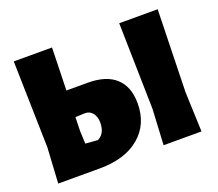

<svg xmlns="http://www.w3.org/2000/svg" viewBox="-110 -802 1088 957"><g transform="rotate(-20 433.5 -324.0)"><path d="M46 0 57 -189 46 -648H249L243 -422H357Q454 -422 504.5 -375.5Q555 -329 555 -241Q555 -130 478 -65Q401 0 266 0ZM809 -647 798 -210 806 0H605L615 -190L605 -647ZM238 -209 241 -141 306 -136Q347 -156 347 -214Q347 -246 331 -265.5Q315 -285 289 -284L240 -282Z"/></g></svg>

Font: Alegreya Sans Black
Style: Regular
Weight: 900
Designer: Juan Pablo del Peral
Foundry: Huerta Tipografica
Version: Version 2.007